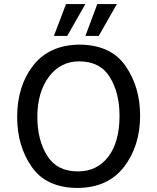

<svg xmlns="http://www.w3.org/2000/svg" viewBox="-20 -917 778 951"><path d="M462 -897H559L469 -739H403ZM307 -897H403L313 -739H247ZM65 -337Q65 -490 143.5 -591.5Q222 -693 370 -696Q528 -696 601 -591.5Q674 -487 674 -344Q674 -195 595 -91.5Q516 12 367 14Q210 14 137.5 -90Q65 -194 65 -337ZM165 -338Q165 -224 213.5 -146Q262 -68 366 -68Q461 -68 516.5 -141Q572 -214 572 -344Q572 -457 524 -535Q476 -613 372 -613Q279 -613 222 -536.5Q165 -460 165 -338Z"/></svg>

Font: Palanquin Medium
Style: Regular
Weight: 500
Designer: Pria Ravichandran
Version: Version 1.0.4